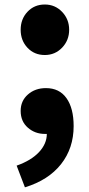

<svg xmlns="http://www.w3.org/2000/svg" viewBox="-20 -592 391 839"><path d="M175.8 -351.6Q129.9 -351.6 100.1 -383.3Q70.3 -415 70.3 -461.9Q70.3 -508.8 100.1 -540.5Q129.9 -572.3 175.8 -572.3Q220.7 -572.3 251.5 -540Q282.2 -507.8 282.2 -461.9Q282.2 -416 251.5 -383.8Q220.7 -351.6 175.8 -351.6ZM184.6 -6.8H175.8Q132.8 -6.8 101.6 -34.2Q70.3 -61.5 70.3 -107.4Q70.3 -151.4 102.1 -179.2Q133.8 -207 180.7 -207Q239.3 -207 270.5 -163.1Q301.8 -119.1 301.8 -41Q301.8 55.7 246.6 125.5Q191.4 195.3 88.9 226.6L52.7 131.8Q116.2 109.4 150.4 72.8Q184.6 36.1 184.6 -6.8Z"/></svg>

Font: Bpmf Zihi Sans Heavy
Style: Heavy
Weight: 900
Foundry: But Ko
Version: Version 1.320